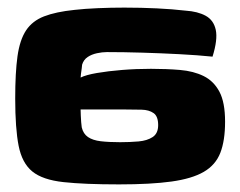

<svg xmlns="http://www.w3.org/2000/svg" viewBox="-20 -481 630 505"><path d="M293 4Q202 4 147 -2Q92 -8 65 -30Q38 -52 29 -97.5Q20 -143 20 -222Q20 -290 26 -333Q32 -376 48.5 -401Q65 -426 96 -438Q127 -450 176 -455Q202 -458 237 -459.5Q272 -461 307 -461Q351 -461 392.5 -459Q434 -457 468 -453Q500 -451 521 -439.5Q542 -428 547.5 -402.5Q553 -377 539 -332Q500 -336 452 -338.5Q404 -341 354.5 -342.5Q305 -344 261 -344Q249 -344 235 -341Q221 -338 210.5 -331Q200 -324 196 -311Q196 -309 195 -301.5Q194 -294 193 -287Q192 -280 192 -277Q206 -284 235 -289Q264 -294 301 -297Q338 -300 377 -300Q418 -300 453.5 -297Q489 -294 515.5 -281Q542 -268 557 -240Q572 -212 572 -161Q572 -111 559.5 -79Q547 -47 516 -29Q485 -11 431 -3.5Q377 4 293 4ZM296 -107Q322 -107 344.5 -109Q367 -111 381.5 -120.5Q396 -130 396 -152Q396 -175 384 -183.5Q372 -192 352.5 -192.5Q333 -193 311 -193Q296 -193 281 -193Q266 -193 251.5 -193Q237 -193 222 -193Q207 -193 192 -193Q192 -186 192.5 -177Q193 -168 193.5 -160Q194 -152 195 -146Q199 -129 211.5 -120.5Q224 -112 245 -109.5Q266 -107 296 -107Z"/></svg>

Font: Genos Black
Style: Regular
Weight: 900
Designer: Robert E. Leuschke
Foundry: Robert E. Leuschke
Version: Version 1.010